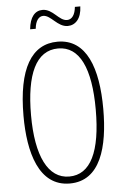

<svg xmlns="http://www.w3.org/2000/svg" viewBox="-60 -938 639 990"><g transform="rotate(-5 259.5 -442.5)"><path d="M126 -800H155C159 -843 177 -863 199 -863C239 -863 268 -800 321 -800C360 -800 392 -831 394 -895H366C362 -855 346 -831 320 -831C278 -831 252 -894 198 -894C159 -894 132 -863 126 -800ZM466 -358C466 -569 411 -724 261 -724C126 -724 53 -602 53 -358C53 -170 100 10 261 10C420 10 466 -162 466 -358ZM92 -358C92 -569 146 -689 261 -689C372 -689 427 -572 427 -358C427 -141 372 -26 261 -26C152 -26 92 -146 92 -358Z"/></g></svg>

Font: Noto Sans ExtraCondensed ExtraLight
Style: Regular
Weight: 200
Width: 2
Designer: Monotype Design Team
Foundry: Monotype Imaging Inc.
Version: Version 2.013